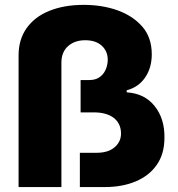

<svg xmlns="http://www.w3.org/2000/svg" viewBox="-20 -757 722 777"><path d="M228.5 0H55.2V-533.2Q55.2 -596.7 87.4 -642.6Q120.1 -689 179.2 -712.9Q239.3 -737.3 318.8 -737.3Q393.6 -737.3 455.6 -715.3Q518.6 -692.4 556.2 -648.9Q594.2 -605 594.2 -537.1Q594.2 -482.9 567.4 -443.4Q540 -403.8 492.7 -391.6V-383.3Q564.9 -378.9 605.5 -328.1Q646.5 -277.3 645.5 -200.2Q645.5 -134.3 614.7 -90.3Q584 -45.9 529.3 -22.9Q474.6 0 404.3 0H303.2V-138.7H371.6Q402.3 -138.7 423.8 -148.4Q445.8 -158.7 458 -176.8Q470.7 -195.3 469.7 -219.2Q468.8 -257.8 439.9 -280.3Q410.6 -302.2 359.9 -302.2H306.2V-433.1H341.8Q365.2 -433.1 380.9 -443.4Q397.5 -454.1 406.2 -472.2Q415 -490.2 416 -512.2Q417 -548.3 392.6 -571.3Q368.2 -594.2 324.7 -594.2Q281.7 -594.2 254.9 -569.8Q228.5 -545.9 228.5 -503.4Z"/></svg>

Font: My Font
Style: Regular
Weight: 500
Designer: Rasmus Andersson
Foundry: rsms
Version: Version 0.001